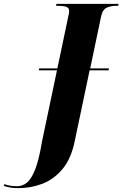

<svg xmlns="http://www.w3.org/2000/svg" viewBox="-160 -734 634 994"><path d="M-65 240Q-88 240 -105.5 237Q-123 234 -140 229L-137 219Q-121 226 -103 228Q-85 230 -70 230Q-43 230 -20 211Q3 192 22.5 142Q42 92 57 1L135 -370H41L43 -380H137L194 -651Q195 -656 196.5 -663Q198 -670 198 -677Q198 -694 182 -699Q166 -704 141 -704H130L132 -714H454L452 -704H442Q415 -704 393 -694.5Q371 -685 363 -647L307 -380H404L402 -370H304L226 1Q207 90 162.5 142.5Q118 195 59 217.5Q0 240 -65 240Z"/></svg>

Font: Noto Serif Display ExtraCondensed Black
Style: Italic
Weight: 900
Width: 2
Italic angle: -12°
Designer: Monotype Design Team
Foundry: Monotype Imaging Inc.
Version: Version 2.009